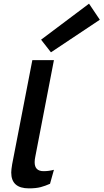

<svg xmlns="http://www.w3.org/2000/svg" viewBox="-20 -1015 564 1046"><path d="M41.2 0ZM168.8 -131.2Q168.8 -146.2 172.5 -162.5L273.8 -687.5H156.2L46.2 -120Q41.2 -90 41.2 -75Q41.2 11.2 137.5 11.2Q176.2 11.2 201.9 4.4Q227.5 -2.5 252.5 -13.8L273.8 -90Q246.2 -82.5 217.5 -82.5Q168.8 -82.5 168.8 -131.2ZM257.5 -730 523.8 -907.5 465 -995 203.8 -798.8Z"/></svg>

Font: Cambay
Style: Bold Italic
Weight: 700
Italic angle: -11°
Designer: Pooja Saxena
Foundry: Pooja Saxena
Version: Version 1.006;PS 001.006;hotconv 1.0.70;makeotf.lib2.5.58329